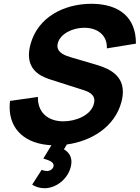

<svg xmlns="http://www.w3.org/2000/svg" viewBox="-20 -754 739 1016"><path d="M622.4 -214C627.8 -234.1 630.2 -252.1 630.2 -268.2C630.2 -368.7 536.4 -397.8 477.3 -415L361.4 -449C323.6 -459.6 283.9 -474.9 283.9 -510.8C283.9 -515.5 284.6 -520.5 286 -526C299.3 -575.5 364.3 -607.1 426.1 -607.1C428 -607.1 429.9 -607.1 431.7 -607C494.6 -605.1 545.6 -569.9 545.6 -503.3C545.6 -501.5 545.6 -499.8 545.5 -498L699.2 -523C699.2 -523.9 699.2 -524.9 699.2 -525.8C699.2 -659 615.2 -732 467.8 -734C466.7 -734 465.7 -734 464.7 -734C318.1 -734 179.7 -663 141.2 -519C135.6 -498.2 133.1 -479.7 133.1 -463.3C133.1 -371.8 209.9 -344.6 253.8 -331L426 -276C466.4 -262.7 479.4 -243.8 479.4 -222.3C479.4 -216.4 478.4 -210.3 476.7 -204C460.7 -144 382.1 -112 315.1 -112C236.6 -112 180.6 -156.3 180.6 -236.3C180.6 -237.8 180.6 -239.4 180.7 -241L33 -220C31.7 -208.7 31 -197.7 31 -187.1C31 -66.4 116 8.1 252.2 14.5L209.3 85C238.4 94 263.7 102.2 263.7 121.3C263.7 123.4 263.4 125.6 262.8 128C259.8 139 246.6 151 228.6 151C220.6 151 212.2 149 200.2 145L150.3 223C167.4 234 188.2 242 216.2 242C274.2 242 336.3 197 354 131C356.7 120.8 358 111.3 358 102.4C358 73.6 344.1 51.3 318.4 36L333.8 10.5C461.5 -7 586.7 -80.5 622.4 -214Z"/></svg>

Font: Manrope
Style: ExtraBoldItalic
Weight: 800
Italic angle: -15°
Designer: Mikhail Sharanda
Foundry: Mikhail Sharanda
Version: Version 4.502;hotconv 1.0.109;makeotfexe 2.5.65596